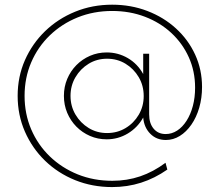

<svg xmlns="http://www.w3.org/2000/svg" viewBox="-20 -653 915 807"><path d="M451.4 133.3Q368.1 133.3 295.8 104.2Q223.6 75 169.4 22.6Q115.3 -29.9 84.7 -99.7Q54.2 -169.4 54.2 -250Q54.2 -330.6 84.7 -400Q115.3 -469.4 169.4 -521.9Q223.6 -574.3 295.8 -603.8Q368.1 -633.3 451.4 -633.3Q530.6 -633.3 599.3 -606.9Q668.1 -580.6 719.8 -533.3Q771.5 -486.1 800.3 -423.3Q829.2 -360.4 829.2 -287.5Q829.2 -241 817.4 -200.3Q805.6 -159.7 784.4 -129.2Q763.2 -98.6 735.8 -81.6Q708.3 -64.6 677.1 -64.6Q637.5 -64.6 611.5 -91Q585.4 -117.4 581.9 -159Q558.3 -116.7 517.4 -92Q476.4 -67.4 428.5 -67.4Q391 -67.4 358.3 -81.6Q325.7 -95.8 301 -120.8Q276.4 -145.8 262.5 -178.8Q248.6 -211.8 248.6 -250Q248.6 -288.2 262.5 -321.2Q276.4 -354.2 301 -379.2Q325.7 -404.2 358.3 -418.4Q391 -432.6 428.5 -432.6Q476.4 -432.6 517.4 -408.7Q558.3 -384.7 581.9 -341.7V-427.1H606.9V-172.2Q606.9 -134.7 625.7 -112.2Q644.4 -89.6 676.4 -89.6Q702.1 -89.6 724.7 -104.2Q747.2 -118.8 764.2 -145.5Q781.2 -172.2 790.6 -207.6Q800 -243.1 800 -284.7Q800 -353.5 773.6 -412.2Q747.2 -470.8 700 -514.6Q652.8 -558.3 589.2 -582.6Q525.7 -606.9 451.4 -606.9Q373.6 -606.9 306.6 -579.9Q239.6 -552.8 189.2 -504.2Q138.9 -455.6 111.1 -390.6Q83.3 -325.7 83.3 -250Q83.3 -174.3 111.1 -109.4Q138.9 -44.4 189.2 4.2Q239.6 52.8 306.6 79.9Q373.6 106.9 452.1 106.9Q513.9 106.9 569.1 88.2Q624.3 69.4 675.7 31.2L683.3 59.7Q630.6 96.5 572.9 114.9Q515.3 133.3 451.4 133.3ZM429.9 -93.8Q472.9 -93.8 507.6 -114.6Q542.4 -135.4 563.2 -170.8Q584 -206.2 584 -249.3Q584 -293.1 563.2 -328.5Q542.4 -363.9 507.6 -385.1Q472.9 -406.2 429.9 -406.2Q387.5 -406.2 352.8 -385.1Q318.1 -363.9 297.2 -328.5Q276.4 -293.1 276.4 -250Q276.4 -206.9 297.2 -171.5Q318.1 -136.1 352.8 -114.9Q387.5 -93.8 429.9 -93.8Z"/></svg>

Font: Afacad Flux Thin
Style: Regular
Weight: 250
Designer: Kristian Moeller
Foundry: Dicotype
Version: Version 1.100